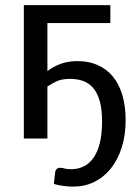

<svg xmlns="http://www.w3.org/2000/svg" viewBox="-20 -526 529 729"><path d="M399 -506.5V-438.5H160V-256Q183.5 -274 211.5 -284Q239.5 -294 274.5 -294Q317.5 -294 351.5 -278.8Q385.5 -263.5 409 -234.8Q432.5 -206 444.8 -164.2Q457 -122.5 457 -69.5Q457 -11.5 441.8 35.2Q426.5 82 400 114.8Q373.5 147.5 337.5 165Q301.5 182.5 259.5 182.5Q240.5 182.5 222.2 180.2Q204 178 184.5 172.5Q185 166 185.8 160.8Q186.5 155.5 187 150.5Q187.5 145.5 188.2 140.2Q189 135 189.5 128Q190.5 120.5 195.2 115.8Q200 111 209 111Q215.5 111 225.2 113.8Q235 116.5 250 116.5Q275.5 116.5 297 106.2Q318.5 96 334.2 74.2Q350 52.5 358.8 18Q367.5 -16.5 367.5 -65.5Q367.5 -111 358.8 -142Q350 -173 334 -191.8Q318 -210.5 295.8 -218.5Q273.5 -226.5 246 -226.5Q214.5 -226.5 194.8 -217.2Q175 -208 160 -197.5V0H70.5V-506.5Z"/></svg>

Font: Lato-Regular
Style: Regular
Weight: 400
Designer: Lukasz Dziedzic with Adam Twardoch and Botio Nikoltchev
Foundry: tyPoland Lukasz Dziedzic
Version: Version 2.015; 2015-08-06; http://www.latofonts.com/